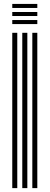

<svg xmlns="http://www.w3.org/2000/svg" viewBox="-20 -969 256 989"><path d="M146.5 0V-800H172.2V0ZM43.2 0V-800H69V0ZM94.8 0V-800H120.8V0ZM43.2 -928V-948.8H172.2V-928ZM43.2 -845V-865.8H172.2V-845ZM43.2 -886.5V-907.2H172.2V-886.5Z"/></svg>

Font: Big Shoulders Inline Display Thin ExtraBold
Style: Regular
Weight: 800
Version: Version 2.002